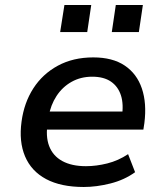

<svg xmlns="http://www.w3.org/2000/svg" viewBox="-20 -737 659 766"><path d="M314 9Q223 9 164 -22.5Q105 -54 80 -113Q55 -172 66 -252Q76 -327 113 -384.5Q150 -442 211 -475Q272 -508 352 -508Q429 -508 477.5 -475.5Q526 -443 546 -384Q566 -325 556 -246L552 -220H146L157 -292H487L466 -270Q474 -321 462.5 -356.5Q451 -392 422.5 -411.5Q394 -431 348 -431Q302 -431 265.5 -410.5Q229 -390 205.5 -354Q182 -318 174 -272L171 -251Q161 -194 176 -154.5Q191 -115 228.5 -94.5Q266 -74 323 -74Q364 -74 408 -85Q452 -96 491 -122L519 -50Q476 -19 420.5 -5Q365 9 314 9ZM426 -609 442 -717H550L534 -609ZM220 -609 237 -717H344L328 -609Z"/></svg>

Font: Nunito Sans 7pt SemiBold
Style: Italic
Weight: 600
Italic angle: -9°
Designer: Vernon Adams
Foundry: Vernon Adams
Version: Version 3.101;gftools[0.9.27]